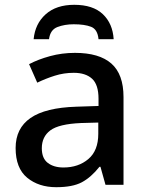

<svg xmlns="http://www.w3.org/2000/svg" viewBox="-20 -769 614 799"><path d="M292 -549Q393 -549 443.5 -504.5Q494 -460 494 -365V0H419L398 -75H394Q359 -31 320.5 -10.5Q282 10 214 10Q141 10 93 -29.5Q45 -69 45 -153Q45 -235 107 -278Q169 -321 298 -325L390 -328V-358Q390 -417 363 -441.5Q336 -466 287 -466Q246 -466 208 -454Q170 -442 135 -425L101 -502Q139 -522 188.5 -535.5Q238 -549 292 -549ZM317 -257Q225 -253 189.5 -226.5Q154 -200 154 -152Q154 -110 179 -91Q204 -72 244 -72Q306 -72 347.5 -107Q389 -142 389 -212V-259ZM289 -749Q367 -749 408 -710Q449 -671 453 -606H390Q386 -647 359 -657.5Q332 -668 287 -668Q249 -668 219 -656.5Q189 -645 184 -606H120Q126 -670 170 -709.5Q214 -749 289 -749Z"/></svg>

Font: Noto Sans Medium
Style: Regular
Weight: 500
Designer: Monotype Design Team
Foundry: Monotype Imaging Inc.
Version: Version 2.007